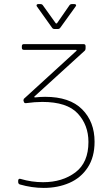

<svg xmlns="http://www.w3.org/2000/svg" viewBox="-20 -717 546 940"><path d="M151 -240Q178 -243 201 -243Q321 -243 382 -182Q443 -121 443 -23Q443 52 409.5 103Q376 154 319.5 178.5Q263 203 194 203Q136 203 77 186Q69 183 69 174V167Q69 162 72.5 159.5Q76 157 81 159Q135 175 191 175Q285 175 349 127Q413 79 413 -22Q413 -105 360.5 -161.5Q308 -218 187 -218Q151 -218 107 -212H105Q99 -212 97 -218Q96 -219 96 -222L95 -223V-226Q95 -233 100 -236L354 -468Q356 -470 355 -471.5Q354 -473 352 -473H97Q87 -473 87 -483V-491Q87 -501 97 -501H389Q399 -501 399 -491V-480Q399 -472 394 -468L149 -245Q147 -244 148 -242Q149 -240 151 -240ZM159 -691Q159 -693 161 -695Q163 -697 167 -697H178Q186 -697 190 -691L253 -603Q254 -602 256 -602Q258 -602 259 -603L320 -691Q324 -697 332 -697H344Q350 -697 352 -693.5Q354 -690 350 -685L275 -581Q271 -575 263 -575H247Q239 -575 235 -581L161 -685Q159 -687 159 -691Z"/></svg>

Font: Barlow Semi Condensed Thin
Style: Regular
Weight: 250
Width: 4
Designer: Jeremy Tribby
Foundry: Tribby Type
Version: Version 1.408